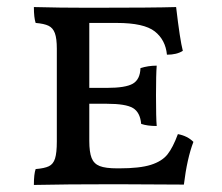

<svg xmlns="http://www.w3.org/2000/svg" viewBox="-20 -522 629 544"><path d="M528 -120Q510 -73 501 1L308 0Q164 0 76 2Q76 -29 81 -43Q106 -45 118.5 -51Q131 -57 136 -73Q141 -89 141 -121V-384Q141 -413 135.5 -428Q130 -443 117.5 -449Q105 -455 81 -457Q76 -472 76 -502Q148 -500 233 -500Q417 -500 479 -502Q490 -408 498 -378Q481 -367 453 -367Q449 -409 418.5 -433Q388 -457 311 -457H233V-273H283Q336 -273 356.5 -285Q377 -297 378 -329Q400 -336 424 -336Q422 -311 422 -252Q422 -188 424 -165Q397 -165 380 -171Q377 -204 356.5 -216Q336 -228 283 -228H233V-123Q233 -91 239.5 -74.5Q246 -58 262.5 -51.5Q279 -45 312 -45H318Q376 -45 407.5 -55Q439 -65 454.5 -84.5Q470 -104 484 -142Q511 -137 528 -120Z"/></svg>

Font: Vollkorn SC
Style: Regular
Weight: 400
Designer: Friedrich Althausen
Foundry: Friedrich Althausen
Version: Version 4.015